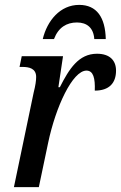

<svg xmlns="http://www.w3.org/2000/svg" viewBox="-20 -766 495 786"><path d="M155 -606H201C219 -654 253 -674 295 -674C336 -674 363 -652 366 -606H413C411 -695 376 -746 304 -746C226 -746 173 -681 155 -606ZM118 -388 37 0H139L177 -181C208 -329 277 -477 334 -477C362 -477 370 -446 368 -395C427 -395 455 -426 455 -477C455 -518 430 -546 377 -546C302 -546 263 -484 225 -409H219L238 -536H69L60 -492H72C99 -492 128 -486 128 -451C128 -436 125 -415 118 -388Z"/></svg>

Font: Noto Serif Condensed Medium
Style: Italic
Weight: 500
Width: 3
Italic angle: -12°
Designer: Monotype Design Team
Foundry: Monotype Imaging Inc.
Version: Version 2.013